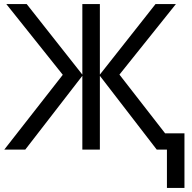

<svg xmlns="http://www.w3.org/2000/svg" viewBox="-20 -734 944 942"><path d="M288 -367 11 -714H111L384 -368V-714H470V-368L743 -714H843L566 -368L790 -80H885V188H799V0H749L470 -362V0H384V-362L104 0H1Z"/></svg>

Font: BC Sans
Style: Regular
Weight: 400
Designer: Monotype Design Team
Province of B.C.
Foundry: Monotype Imaging Inc.
Version: Version 2.000;GOOG;noto-source:20170915:90ef993387c0